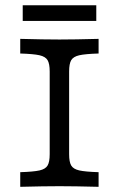

<svg xmlns="http://www.w3.org/2000/svg" viewBox="-20 -721 459 741"><path d="M171.8 -125.8V-445.2Q171.8 -475 163.7 -488.7Q155.6 -502.4 132.7 -507.7Q109.7 -512.9 58.1 -514.5V-571Q150 -568.5 209.7 -568.5Q266.1 -568.5 360.5 -571V-514.5Q308.9 -512.9 285.9 -507.7Q262.9 -502.4 254.8 -488.7Q246.8 -475 246.8 -445.2V-125.8Q246.8 -96 254.8 -82.3Q262.9 -68.5 285.9 -63.3Q308.9 -58.1 360.5 -56.5V0Q266.1 -2.4 209.7 -2.4Q150 -2.4 58.1 0V-56.5Q109.7 -58.1 132.7 -63.3Q155.6 -68.5 163.7 -82.3Q171.8 -96 171.8 -125.8ZM67.7 -700.8H351.6V-640.3H67.7Z"/></svg>

Font: Playfair Micro SmCond SmLight
Style: Regular
Weight: 360
Width: 4
Designer: Claus Eggers Sørensen
Foundry: Claus Eggers Sørensen
Version: Version 2.100;Glyphs 3.2 (3219)